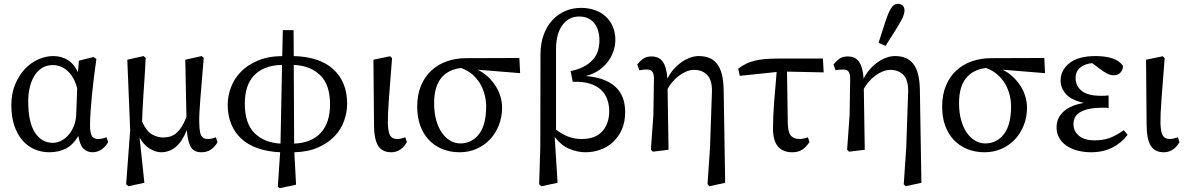

<svg xmlns="http://www.w3.org/2000/svg" viewBox="-20 -780 6178 1000"><path d="M237 13Q196 13 160 -2.5Q124 -18 97 -49Q70 -80 54.5 -126Q39 -172 39 -232Q39 -292 58.5 -339.5Q78 -387 109 -420Q140 -453 179 -470.5Q218 -488 257 -488Q300 -488 333 -467.5Q366 -447 386 -404L391 -464L467 -483L482 -473Q475 -425 469 -376Q463 -327 458.5 -281.5Q454 -236 451.5 -196Q449 -156 449 -127Q449 -86 459 -71Q469 -56 492 -56Q503 -56 513.5 -58.5Q524 -61 535 -65L543 -40Q531 -17 509.5 -2Q488 13 462 13Q434 13 415 -5.5Q396 -24 388 -72Q362 -27 324.5 -7Q287 13 237 13ZM255 -36Q277 -36 298.5 -47Q320 -58 337 -77.5Q354 -97 365 -124.5Q376 -152 377 -185L382 -320Q366 -380 332 -410.5Q298 -441 255 -441Q223 -441 199 -426Q175 -411 159 -385Q143 -359 135 -325Q127 -291 127 -252Q127 -143 162 -89.5Q197 -36 255 -36Z M637 180 658 -102 643 -469 728 -488 739 -478Q736 -416 732.5 -367Q729 -318 726.5 -278.5Q724 -239 722.5 -207Q721 -175 720 -147Q742 -97 771 -80.5Q800 -64 829 -64Q848 -64 864.5 -68.5Q881 -73 896 -85Q911 -97 924.5 -117.5Q938 -138 951 -170L945 -469L1031 -488L1041 -478Q1035 -403 1030.5 -350Q1026 -297 1023 -258Q1020 -219 1018.5 -190.5Q1017 -162 1018 -136Q1019 -89 1028.5 -72.5Q1038 -56 1063 -56Q1073 -56 1084 -58.5Q1095 -61 1104 -65L1113 -40Q1101 -17 1080 -2Q1059 13 1029 13Q988 13 972.5 -17Q957 -47 953 -102Q928 -41 894.5 -14Q861 13 819 13Q790 13 758.5 -6.5Q727 -26 707 -64L732 172L649 190Z M1427 193 1439 13Q1373 10 1322 -8Q1271 -26 1236.5 -58Q1202 -90 1184 -134.5Q1166 -179 1166 -234Q1166 -279 1182.5 -324Q1199 -369 1233.5 -405Q1268 -441 1322 -464Q1376 -487 1450 -488L1453 -623H1509L1510 -488Q1647 -484 1717.5 -418Q1788 -352 1788 -240Q1788 -196 1772.5 -151.5Q1757 -107 1723.5 -71.5Q1690 -36 1638 -12.5Q1586 11 1513 13L1522 182L1437 200ZM1255 -240Q1255 -138 1305 -87.5Q1355 -37 1441 -32L1449 -442Q1398 -441 1361.5 -426Q1325 -411 1301 -384.5Q1277 -358 1266 -321.5Q1255 -285 1255 -240ZM1699 -237Q1699 -338 1648 -388Q1597 -438 1510 -442L1512 -32Q1603 -36 1651 -88.5Q1699 -141 1699 -237Z M2018 13Q1971 13 1950 -20Q1929 -53 1928 -125L1925 -469L2012 -487L2022 -477Q2016 -402 2012 -349Q2008 -296 2005 -257Q2002 -218 2001 -189.5Q2000 -161 2000 -136Q2002 -88 2013.5 -72Q2025 -56 2048 -56Q2059 -56 2069.5 -58.5Q2080 -61 2091 -65L2099 -40Q2087 -17 2066 -2Q2045 13 2018 13Z M2377 -33Q2437 -33 2474.5 -81Q2512 -129 2512 -226Q2512 -255 2504.5 -285.5Q2497 -316 2481 -343.5Q2465 -371 2440 -392.5Q2415 -414 2381 -426Q2241 -408 2241 -243Q2241 -193 2252 -154Q2263 -115 2282 -88Q2301 -61 2325.5 -47Q2350 -33 2377 -33ZM2374 13Q2324 13 2283 -4Q2242 -21 2213 -52Q2184 -83 2168.5 -126.5Q2153 -170 2153 -224Q2153 -287 2173 -334.5Q2193 -382 2227.5 -413.5Q2262 -445 2308.5 -461Q2355 -477 2407 -477L2685 -478L2689 -399L2468 -417Q2498 -402 2521.5 -380Q2545 -358 2561.5 -332Q2578 -306 2586.5 -277Q2595 -248 2595 -219Q2595 -171 2578.5 -128.5Q2562 -86 2532.5 -54.5Q2503 -23 2462.5 -5Q2422 13 2374 13Z M3009 -56Q3081 -56 3117 -96Q3153 -136 3153 -202Q3153 -232 3143.5 -260.5Q3134 -289 3112 -310.5Q3090 -332 3053.5 -344Q3017 -356 2963 -354L2952 -410Q3021 -423 3061.5 -462.5Q3102 -502 3102 -569Q3102 -626 3074.5 -660Q3047 -694 2996 -694Q2942 -694 2909 -649Q2876 -604 2876 -522V-105Q2905 -82 2938 -69Q2971 -56 3009 -56ZM2788 180 2794 -12 2795 -496Q2795 -552 2811 -597Q2827 -642 2855.5 -673.5Q2884 -705 2922.5 -722Q2961 -739 3007 -739Q3044 -739 3076.5 -728Q3109 -717 3133 -695.5Q3157 -674 3171 -643Q3185 -612 3185 -572Q3185 -547 3176.5 -518.5Q3168 -490 3150 -464Q3132 -438 3102.5 -416.5Q3073 -395 3031 -384Q3131 -376 3183.5 -329.5Q3236 -283 3236 -196Q3236 -144 3218.5 -105Q3201 -66 3172 -39.5Q3143 -13 3106 0Q3069 13 3030 13Q2986 13 2943.5 -5.5Q2901 -24 2869 -67L2884 172L2800 190Z M3370 0 3383 -181 3386 -370Q3386 -393 3378.5 -405.5Q3371 -418 3349 -418Q3339 -418 3329.5 -417Q3320 -416 3310 -414L3299 -444Q3314 -463 3330.5 -474.5Q3347 -486 3373 -486Q3413 -486 3432.5 -458Q3452 -430 3456 -370Q3469 -397 3488.5 -419Q3508 -441 3530 -456.5Q3552 -472 3575 -480Q3598 -488 3619 -488Q3649 -488 3672.5 -479Q3696 -470 3713 -449.5Q3730 -429 3739 -395.5Q3748 -362 3749 -313L3757 172L3675 190L3665 180L3678 -11L3688 -304Q3689 -363 3663.5 -389.5Q3638 -416 3595 -416Q3575 -416 3555.5 -408Q3536 -400 3517.5 -386.5Q3499 -373 3483.5 -355Q3468 -337 3457 -317L3462 0L3380 10Z M3833 -385 3825 -422Q3845 -438 3866 -448Q3887 -458 3911.5 -464Q3936 -470 3967 -472.5Q3998 -475 4037 -475H4266L4270 -403L4079 -407L4083 -140Q4084 -90 4099.5 -73Q4115 -56 4144 -56Q4154 -56 4165.5 -58.5Q4177 -61 4188 -65L4196 -40Q4178 -13 4157.5 0Q4137 13 4107 13Q4006 13 4006 -110Q4006 -172 4012 -249.5Q4018 -327 4025 -405Z M4392 0 4405 -181 4408 -370Q4408 -393 4400.5 -405.5Q4393 -418 4371 -418Q4361 -418 4351.5 -417Q4342 -416 4332 -414L4321 -444Q4336 -463 4352.5 -474.5Q4369 -486 4395 -486Q4435 -486 4454.5 -458Q4474 -430 4478 -370Q4491 -397 4510.5 -419Q4530 -441 4552 -456.5Q4574 -472 4597 -480Q4620 -488 4641 -488Q4671 -488 4694.5 -479Q4718 -470 4735 -449.5Q4752 -429 4761 -395.5Q4770 -362 4771 -313L4779 172L4697 190L4687 180L4700 -11L4710 -304Q4711 -363 4685.5 -389.5Q4660 -416 4617 -416Q4597 -416 4577.5 -408Q4558 -400 4539.5 -386.5Q4521 -373 4505.5 -355Q4490 -337 4479 -317L4484 0L4402 10ZM4556 -557Q4568 -594 4578 -626Q4588 -658 4592 -669Q4602 -699 4610 -716.5Q4618 -734 4626 -744Q4634 -754 4641.5 -757Q4649 -760 4657 -760Q4671 -760 4681 -751.5Q4691 -743 4691 -725Q4691 -719 4689.5 -712.5Q4688 -706 4684.5 -696Q4681 -686 4673.5 -672.5Q4666 -659 4654 -639Q4648 -628 4630 -600.5Q4612 -573 4592 -541Z M5111 -33Q5171 -33 5208.5 -81Q5246 -129 5246 -226Q5246 -255 5238.5 -285.5Q5231 -316 5215 -343.5Q5199 -371 5174 -392.5Q5149 -414 5115 -426Q4975 -408 4975 -243Q4975 -193 4986 -154Q4997 -115 5016 -88Q5035 -61 5059.5 -47Q5084 -33 5111 -33ZM5108 13Q5058 13 5017 -4Q4976 -21 4947 -52Q4918 -83 4902.5 -126.5Q4887 -170 4887 -224Q4887 -287 4907 -334.5Q4927 -382 4961.5 -413.5Q4996 -445 5042.5 -461Q5089 -477 5141 -477L5419 -478L5423 -399L5202 -417Q5232 -402 5255.5 -380Q5279 -358 5295.5 -332Q5312 -306 5320.5 -277Q5329 -248 5329 -219Q5329 -171 5312.5 -128.5Q5296 -86 5266.5 -54.5Q5237 -23 5196.5 -5Q5156 13 5108 13Z M5483 -117Q5483 -167 5520.5 -200Q5558 -233 5626 -244Q5563 -257 5533.5 -288.5Q5504 -320 5504 -360Q5504 -415 5550.5 -451.5Q5597 -488 5686 -488Q5737 -488 5773.5 -476Q5810 -464 5829 -437Q5829 -418 5816.5 -403Q5804 -388 5782 -388Q5765 -388 5749 -395.5Q5733 -403 5709 -421L5669 -451Q5634 -449 5608 -429.5Q5582 -410 5582 -372Q5582 -333 5613.5 -307Q5645 -281 5716 -281Q5724 -281 5735 -281.5Q5746 -282 5754 -283V-217Q5744 -219 5737 -219Q5730 -219 5726 -219Q5679 -219 5649 -212Q5619 -205 5601.5 -193Q5584 -181 5577.5 -165.5Q5571 -150 5571 -134Q5571 -96 5600 -72.5Q5629 -49 5681 -49Q5725 -49 5759.5 -61.5Q5794 -74 5833 -102L5853 -78Q5823 -37 5774.5 -12Q5726 13 5663 13Q5626 13 5593 4.5Q5560 -4 5535.5 -20.5Q5511 -37 5497 -61Q5483 -85 5483 -117Z M6042 13Q5995 13 5974 -20Q5953 -53 5952 -125L5949 -469L6036 -487L6046 -477Q6040 -402 6036 -349Q6032 -296 6029 -257Q6026 -218 6025 -189.5Q6024 -161 6024 -136Q6026 -88 6037.5 -72Q6049 -56 6072 -56Q6083 -56 6093.5 -58.5Q6104 -61 6115 -65L6123 -40Q6111 -17 6090 -2Q6069 13 6042 13Z"/></svg>

Font: Source Serif Pro
Style: Regular
Weight: 400
Designer: Frank Grießhammer
Foundry: Adobe Systems Incorporated
Version: Version 2.000;PS 1.000;hotconv 16.6.51;makeotf.lib2.5.65220